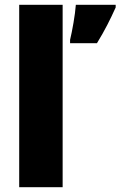

<svg xmlns="http://www.w3.org/2000/svg" viewBox="-20 -780 502 800"><path d="M241 0V-760H60V0ZM462 -749V-760H296C293 -718 281 -651 272 -614V-600H384C417 -654 439 -698 462 -749Z"/></svg>

Font: Noto Sans Devanagari UI SemiCondensed Black
Style: Regular
Weight: 900
Width: 4
Designer: Jelle Bosma - Monotype Design Team
Foundry: Monotype Imaging Inc.
Version: Version 2.004